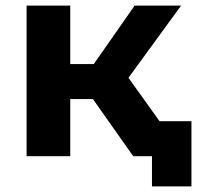

<svg xmlns="http://www.w3.org/2000/svg" viewBox="-20 -558 704 686"><path d="M550 -125 439 -280 627 -538H461L315 -329H231V-538H75V0H231V-204H312L456 0H523V108H664V-125Z"/></svg>

Font: AWKNG-Font
Style: Bold
Weight: 700
Designer: Awakening Church
Foundry: Awakening Church
Version: Version 1.700;PS 001.700;hotconv 1.0.88;makeotf.lib2.5.64775